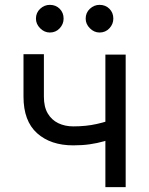

<svg xmlns="http://www.w3.org/2000/svg" viewBox="-20 -770 614 790"><path d="M497.1 -545.4V0H413.6V-545.4ZM464.4 -285.6V-207.5Q436 -196.8 408 -188.7Q379.9 -180.7 349.1 -176.3Q318.4 -171.9 281.2 -171.9Q188.5 -171.9 132.6 -221.9Q76.7 -272 76.7 -372.1V-546.9H160.6V-372.1Q160.6 -330.1 176.5 -303.2Q192.4 -276.4 219.7 -263.2Q247.1 -250 281.2 -250Q334.5 -250 377.7 -259.8Q420.9 -269.5 464.4 -285.6ZM185.1 -636.2Q162.6 -636.2 145.3 -653.6Q127.9 -670.9 127.9 -693.4Q127.9 -717.8 145.3 -733.9Q162.6 -750 185.1 -750Q209.5 -750 225.6 -733.9Q241.7 -717.8 241.7 -693.4Q241.7 -670.9 225.6 -653.6Q209.5 -636.2 185.1 -636.2ZM389.6 -636.2Q367.2 -636.2 349.9 -653.6Q332.5 -670.9 332.5 -693.4Q332.5 -717.8 349.9 -733.9Q367.2 -750 389.6 -750Q414.1 -750 430.2 -733.9Q446.3 -717.8 446.3 -693.4Q446.3 -670.9 430.2 -653.6Q414.1 -636.2 389.6 -636.2Z"/></svg>

Font: Sahel VF Regular
Style: Regular
Weight: 400
Foundry: Saber Rastikerdar (saber.rastikerdar@gmail.com)
Version: Version 3.4.0